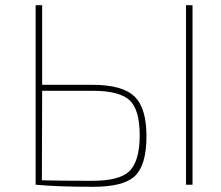

<svg xmlns="http://www.w3.org/2000/svg" viewBox="-20 -710 849 738"><path d="M335 -384Q452 -384 498 -338Q543 -294 543 -186Q543 -73 496 -31Q452 8 338 8Q199 8 118 0H117V-690H142V-384ZM720 0H695V-690H720ZM141 -17Q210 -15 334 -15Q435 -15 474 -49Q517 -87 517 -190Q517 -286 480 -323Q441 -361 337 -361H142Z"/></svg>

Font: Taylor Sans Thin
Style: Regular
Weight: 100
Italic angle: -8°
Designer: Natanael Gama
Version: Version 1.001 September 8, 2015